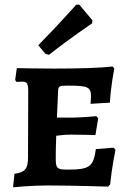

<svg xmlns="http://www.w3.org/2000/svg" viewBox="-20 -795 552 823"><path d="M190 -560C281 -632 375 -695 375 -695L376 -708L320 -775H307C307 -775 224 -682 144 -601L175 -564ZM36 8C36 8 109 0 184 0C291 0 443 5 443 5L452 -4C460 -82 475 -153 475 -153L467 -162L391 -156C380 -80 365 -68 269 -68C224 -68 219 -74 219 -115C219 -136 219 -165 221 -213C235 -215 259 -218 283 -218C324 -218 389 -216 389 -216L401 -288L393 -297C393 -297 326 -291 298 -291H224L229 -404C230 -426 234 -428 270 -428C358 -428 370 -422 370 -381C370 -370 368 -350 368 -350L451 -355C455 -428 470 -501 470 -501L463 -510C413 -504 325 -501 211 -501C146 -501 52 -503 52 -503L45 -452L51 -444C51 -444 66 -445 75 -445C96 -445 101 -437 101 -403L100 -118C100 -72 87 -56 42 -50Z"/></svg>

Font: Alegreya SC
Style: Bold
Weight: 700
Designer: Juan Pablo del Peral
Foundry: Huerta Tipografica
Version: Version 2.007;PS 002.007;hotconv 1.0.88;makeotf.lib2.5.64775